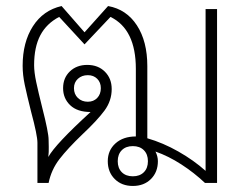

<svg xmlns="http://www.w3.org/2000/svg" viewBox="-20 -606 823 636"><path d="M699 -576V0H659Q623 -34 580.5 -61.5Q538 -89 495 -104Q503 -88 503 -72Q503 -36 480 -13Q457 10 420 10Q383 10 360 -13Q337 -36 337 -72Q337 -108 362.5 -131Q388 -154 430 -154V-378Q430 -509 346 -550L260 -459L176 -550Q134 -528 113.5 -489Q93 -450 93 -390Q93 -367 100 -334Q107 -301 120 -249Q141 -167 141 -143Q141 -137 141.5 -119.5Q142 -102 140 -86Q163 -128 280 -235Q236 -235 212.5 -257.5Q189 -280 189 -314Q189 -348 211.5 -369.5Q234 -391 269 -391Q305 -391 327.5 -368.5Q350 -346 350 -311Q350 -272 326 -239.5Q302 -207 253 -161Q204 -114 177 -79Q150 -44 141 0H104V-133Q104 -158 83 -236Q69 -292 62 -325Q55 -358 55 -388Q55 -466 89 -519Q123 -572 184 -586L260 -499L338 -586Q399 -575 433.5 -522Q468 -469 468 -387V-148Q520 -133 571 -104Q622 -75 661 -40V-576ZM314 -314Q314 -333 302 -345Q290 -357 271 -357Q251 -357 238 -345Q225 -333 225 -314Q225 -294 238 -281.5Q251 -269 271 -269Q290 -269 302 -281.5Q314 -294 314 -314ZM470 -72Q470 -95 456.5 -108.5Q443 -122 420 -122Q397 -122 383.5 -108.5Q370 -95 370 -72Q370 -49 383.5 -35.5Q397 -22 420 -22Q443 -22 456.5 -35.5Q470 -49 470 -72Z"/></svg>

Font: Sarabun Thin
Style: Regular
Weight: 250
Designer: Suppakit Chalermlarp | Katatrad Co.,Ltd.
Foundry: Cadson Demak Co.,Ltd.
Version: Version 1.000; ttfautohint (v1.6)